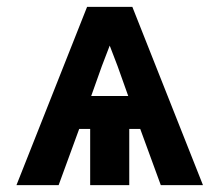

<svg xmlns="http://www.w3.org/2000/svg" viewBox="-20 -540 640 560"><path d="M28 0 234 -520H366L572 0H449L389 -164H357V0H243V-164H211L151 0ZM246 -260H354L323 -347Q317 -362 311.5 -377Q306 -392 300 -407Q294 -392 288.5 -377Q283 -362 277 -347Z"/></svg>

Font: Iosevka Custom XBdEx
Style: Regular
Weight: 800
Width: 7
Monospace: yes
Designer: Belleve Invis
Foundry: Belleve Invis
Version: Version 11.2.4; ttfautohint (v1.8.4)